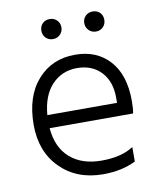

<svg xmlns="http://www.w3.org/2000/svg" viewBox="-79 -743 676 811"><g transform="rotate(-10 259.5 -337.5)"><path d="M373 -594C385.7 -594 396 -598.2 404 -606.5C412 -614.8 416 -625 416 -637C416 -649.7 412 -660 404 -668C396 -676 385.7 -680 373 -680C361 -680 350.8 -676 342.5 -668C334.2 -660 330 -649.7 330 -637C330 -625 334.2 -614.8 342.5 -606.5C350.8 -598.2 361 -594 373 -594ZM189 -594C201 -594 211.2 -598.2 219.5 -606.5C227.8 -614.8 232 -625 232 -637C232 -649.7 227.8 -660 219.5 -668C211.2 -676 201 -680 189 -680C176.3 -680 166 -676 158 -668C150 -660 146 -649.7 146 -637C146 -625 150 -614.8 158 -606.5C166 -598.2 176.3 -594 189 -594ZM408 -282H109C113.7 -338 130.3 -381 159 -411C187.7 -441 223.3 -456 266 -456C309.3 -456 343.8 -442.3 369.5 -415C395.2 -387.7 408 -351 408 -305ZM439 -87C405 -64.3 359.3 -53 302 -53C246 -53 201 -67.8 167 -97.5C133 -127.2 113.7 -170 109 -226H467C469.7 -239.3 471 -257.3 471 -280C471 -354 452.7 -411.3 416 -452C379.3 -492.7 330 -513 268 -513C202 -513 148.3 -489.7 107 -443C65.7 -396.3 45 -332.3 45 -251C45 -174.3 68.5 -112.5 115.5 -65.5C162.5 -18.5 223.7 5 299 5C352.3 5 399 -5 439 -25Z"/></g></svg>

Font: Hind Light
Style: Regular
Weight: 300
Designer: Manushi Parikh, Satya Rajpurohit
Foundry: Indian Type Foundry
Version: Version 1.201;PS 1.0;hotconv 1.0.78;makeotf.lib2.5.61930; tt